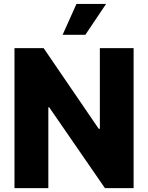

<svg xmlns="http://www.w3.org/2000/svg" viewBox="-20 -977 769 997"><path d="M498.5 -727.1H673.8V0H524.9L235.4 -419.9H231V0H55.2V-727.1H206.5L492.7 -308.1H498.5ZM423.3 -796.4H305.2L377 -956.5H530.8Z"/></svg>

Font: My Font
Style: Regular
Weight: 500
Designer: Rasmus Andersson
Foundry: rsms
Version: Version 0.001